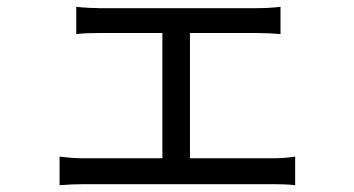

<svg xmlns="http://www.w3.org/2000/svg" viewBox="-20 -537 1040 564"><path d="M538 -72H780Q816 -72 847 -77V7Q831 5 811.5 4.5Q792 4 780 4H227Q194 4 155 7V-77Q194 -72 227 -72H457V-440H273Q261 -440 241 -439.5Q221 -439 204 -437V-517Q221 -515 241 -514Q261 -513 273 -513H733Q771 -513 804 -517V-437Q768 -440 733 -440H538Z"/></svg>

Font: Noto Sans CJK KR Regular (TTF)
Style: Regular
Weight: 400
Designer: Ryoko NISHIZUKA 西塚涼子 (kana & ideographs); Paul D. Hunt (Latin, Greek & Cyrillic); Wenlong ZHANG 张文龙 (bopomofo); Sandoll 
Foundry: Adobe Systems Incorporated
Version: Version 1.004;PS 1.004;hotconv 1.0.82;makeotf.lib2.5.63406